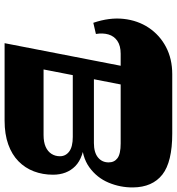

<svg xmlns="http://www.w3.org/2000/svg" viewBox="13 -783 770 836"><g transform="rotate(90 398.0 -365.0)"><path d="M79.3 -386.3Q55.4 -456.4 62.2 -518.2Q69 -580 100.9 -627.8Q132.9 -675.6 184.6 -702.8Q236.3 -730 303.3 -730H310L266.9 -505.4H213.9Q179.3 -505.4 158.4 -491.2Q137.4 -477 130.1 -452.5Q122.9 -428 127.9 -397.6ZM211.3 0 243.9 -169.7H568.1Q598.6 -169.7 619 -178.7Q639.4 -187.7 649.9 -204.1Q660.3 -220.4 660.3 -240.9Q660.3 -266 639.6 -281.4Q619 -296.9 576 -296.9H282.9L299.6 -388.9H602.9Q643.6 -388.9 665.4 -406.5Q687.1 -424.1 687.1 -453Q687.1 -477.9 668.6 -491.6Q650.1 -505.4 604.6 -505.4H309.1L353.3 -730H561.4Q685.3 -730 740.2 -686.9Q795.1 -643.7 796.1 -559.3Q796.6 -503.9 775.3 -452.9Q754 -401.9 708.3 -368.9Q662.6 -336 590 -335.3L580.7 -350.6Q666.1 -344.6 703.4 -307.8Q740.7 -271 740.7 -210.7Q740.7 -166 726.1 -127.5Q711.4 -89 682.2 -60.4Q653 -31.7 608.7 -15.9Q564.4 0 505.1 0ZM168 0 310 -730H391.4L249.4 0Z"/></g></svg>

Font: Savate ExtraLight
Style: Italic
Weight: 200
Italic angle: -11°
Designer: Max Esnée
Foundry: Plomb Type
Version: Version 2.000